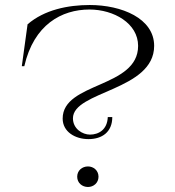

<svg xmlns="http://www.w3.org/2000/svg" viewBox="-20 -734 698 766"><path d="M333 -179C387 -179 428 -207 428 -267H410C408 -216 373 -197 339 -197C309 -197 271 -220 271 -262C271 -371 595 -372 595 -551C595 -661 465 -714 338 -714C251 -714 157 -695 90 -637L67 -470H77C115 -636 226 -696 337 -696C434 -696 531 -641 531 -551C531 -382 230 -407 230 -261C230 -208 280 -179 333 -179ZM331 12C353 12 373 -4 373 -29C373 -54 353 -70 331 -70C308 -70 288 -54 288 -29C288 -4 308 12 331 12Z"/></svg>

Font: Sprat Light
Style: Regular
Weight: 300
Designer: Ethan Nakache
Foundry: Collletttivo
Version: Version 2.000;Glyphs 3.2 (3217)